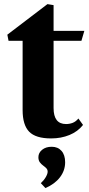

<svg xmlns="http://www.w3.org/2000/svg" viewBox="-20 -678 442 955"><path d="M234.5 10.5Q157.5 10.5 125 -23Q92.5 -56.5 92.5 -130.5V-475H22.5L16.5 -505.5L216 -657.5L246.5 -652.5V-524.5H399.5L385 -475H246.5V-140.5Q246.5 -61 308.5 -61Q326 -61 341.5 -67Q357 -73 370 -88.5L393 -56.5Q367 -23.5 325.5 -6.5Q284 10.5 234.5 10.5ZM206 257.5 183 233Q198 219.5 207.5 203.2Q217 187 217 176Q217 165.5 210 158.5Q203 151.5 194 145Q185 138.5 178 129Q171 119.5 171 104Q171 82 189.5 67Q208 52 237 52Q268 52 286 72.5Q304 93 304 129Q304 170 278.5 203.5Q253 237 206 257.5Z"/></svg>

Font: Libre Caslon Text
Style: Regular
Weight: 400
Designer: Pablo Impallari, Rodrigo Fuenzalida, Katja Schimmel
Foundry: Pablo Impallari, Rodrigo Fuenzalida
Version: Version 2.000